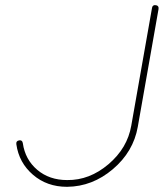

<svg xmlns="http://www.w3.org/2000/svg" viewBox="-20 -720 634 740"><path d="M68 -168Q77 -105 123.5 -65.5Q170 -26 239 -26Q325 -25 398 -87Q471 -149 486 -236L566 -690Q568 -702 581 -700Q593 -698 591 -685L511 -231Q494 -135 415 -68Q336 -1 239 0H238Q161 0 107 -46.5Q53 -93 43 -164Q41 -177 54 -179Q66 -181 68 -168Z"/></svg>

Font: Quicksand
Style: Light Italic
Weight: 300
Italic angle: -12°
Designer: Andrew Paglinawan
Foundry: Andrew Paglinawan
Version: 1.002